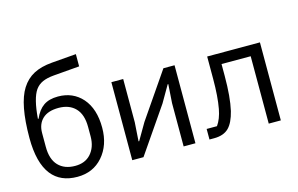

<svg xmlns="http://www.w3.org/2000/svg" viewBox="-94 -982 1904 1227"><g transform="rotate(-15 858.5 -368.0)"><path d="M284.2 12.2Q388.2 12.2 452.1 -61Q517.1 -135.3 517.1 -251Q517.1 -375.5 455.1 -446.8Q393.6 -516.1 294.9 -516.1Q235.8 -516.1 199.2 -490.7Q162.6 -465.3 139.2 -411.1H134.8Q145 -544.4 181.2 -596.2Q200.2 -622.6 229.5 -635.7Q258.8 -648.9 304.2 -652.8L476.1 -667V-748L314 -734.9Q241.7 -729 192.6 -703.1Q143.6 -677.2 111.8 -627Q50.8 -530.8 50.8 -307.1Q50.8 -142.1 113.8 -62Q172.4 12.2 284.2 12.2ZM288.1 -59.1Q217.3 -59.1 177.2 -101.1Q137.2 -143.1 137.2 -225.1V-316.9Q137.2 -376 173.3 -410.4Q209.5 -444.8 279.8 -444.8Q350.6 -444.8 390.9 -402.8Q431.2 -360.8 431.2 -278.8V-215.8Q431.2 -143.6 390.1 -99.1Q353 -59.1 288.1 -59.1Z M648.9 -516.1V0H723.1L929.2 -299.8L993.2 -410.2H997.1L988.8 -286.1V0H1066.9V-516.1H993.2L787.1 -215.8L723.1 -106H718.8L727.1 -230V-516.1Z M1159.7 -69.8V0H1190.9Q1253.9 0 1288.1 -34.2Q1320.8 -66.9 1338.9 -140.1Q1358.9 -227.5 1358.9 -367.2V-445.8H1551.8V0H1631.8V-516.1H1282.7V-369.1Q1282.7 -251 1268.1 -172.9Q1256.3 -109.4 1228 -69.8Z"/></g></svg>

Font: Plexus Sans
Style: Regular
Weight: 400
Version: Version 2.001;PS 002.001;hotconv 1.0.70;makeotf.lib2.5.58329